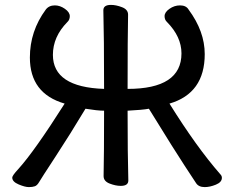

<svg xmlns="http://www.w3.org/2000/svg" viewBox="-20 -737 953 784"><path d="M816 27Q791 27 780.5 10.5Q770 -6 734.5 -59.5Q699 -113 588 -293Q561 -288 501 -285Q501 -106 504 0Q504 22 473 22Q452 22 427.5 12.5Q403 3 403 -18Q405 -107 405 -285Q378 -285 329 -293Q266 -188 207 -98Q148 -8 140 6Q132 20 122.5 23.5Q113 27 98 27Q82 27 56 16Q30 5 30 -12Q30 -20 55 -47Q121 -120 244 -314Q102 -355 102 -502Q102 -610 167 -698Q180 -715 204 -715Q225 -715 245 -701Q265 -687 265 -671Q265 -656 255 -647Q196 -587 196 -513Q196 -381 405 -374Q405 -589 402 -695Q402 -717 433 -717Q454 -717 478.5 -707.5Q503 -698 503 -677Q501 -588 501 -374Q721 -374 721 -519Q721 -587 662 -647Q652 -656 652 -671Q652 -687 672 -701Q692 -715 715 -715Q740 -715 750 -698Q816 -609 816 -516Q816 -356 672 -314Q782 -137 880 -25Q886 -19 886 -11Q886 7 861.5 17Q837 27 816 27Z"/></svg>

Font: LXGW ZhenKai
Style: Regular
Weight: 400
Designer: LXGW / Fontworks Inc.
Foundry: LXGW / Fontworks Inc.
Version: Version 0.800;June 8, 2025